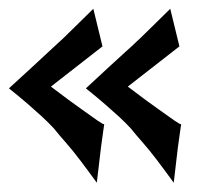

<svg xmlns="http://www.w3.org/2000/svg" viewBox="-20 -380 460 429"><path d="M209 -276.4 93.8 -186.5Q138.7 -152.3 163.1 -135.3Q187.5 -118.2 198.2 -110.4Q210.9 -101.6 212.9 -102.5Q212.9 -102.5 210.9 -88.9Q209 -77.1 205.6 -50.3Q202.1 -23.4 196.3 28.3Q175.8 0 158.7 -22.5Q141.6 -44.9 127.9 -60.5Q112.3 -78.1 100.6 -92.8Q89.8 -104.5 75.2 -118.2Q62.5 -129.9 43.5 -146.5Q24.4 -163.1 0 -182.6Q31.2 -210.9 52.2 -230.5Q73.2 -250 86.9 -262.7Q102.5 -277.3 113.3 -287.1Q122.1 -294.9 132.8 -305.7Q142.6 -315.4 156.2 -328.6Q169.9 -341.8 188.5 -360.4ZM380.9 -276.4 265.6 -186.5Q310.5 -152.3 335 -135.3Q359.4 -118.2 370.1 -110.4Q382.8 -101.6 384.8 -102.5Q384.8 -102.5 382.8 -88.9Q380.9 -77.1 377.4 -50.3Q374 -23.4 368.2 28.3Q347.7 0 330.6 -22.5Q313.5 -44.9 299.8 -60.5Q284.2 -78.1 272.5 -92.8Q261.7 -104.5 247.1 -118.2Q234.4 -129.9 215.3 -146.5Q196.3 -163.1 171.9 -182.6Q202.1 -210.9 223.6 -230.5Q245.1 -250 258.8 -262.7Q275.4 -277.3 285.2 -287.1Q293.9 -294.9 304.7 -305.7Q314.5 -315.4 328.1 -328.6Q341.8 -341.8 360.4 -360.4Z"/></svg>

Font: Lakki Reddy
Style: Regular
Weight: 400
Designer: Appaji Ambarisha Darbha
Version: Version 1.0.4; ttfautohint (v1.2.42-39fb)